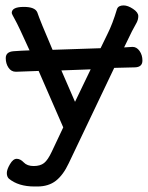

<svg xmlns="http://www.w3.org/2000/svg" viewBox="-20 -511 540 701"><path d="M116.2 169.9H106Q46.9 169.9 12.2 141.1Q4.9 133.8 4.9 120.8Q4.9 107.9 16.4 88.4Q27.8 68.8 41 68.8Q54.2 68.8 66.7 82Q79.1 95.2 103 95.2Q127 95.2 140.9 84.2Q154.8 73.2 168.9 43L210.9 -45.9L121.1 -252L38.1 -249Q21 -249 11 -263.9Q1 -278.8 1 -298.8Q1 -321.8 29.5 -324Q58.1 -326.2 87.9 -327.1Q46.9 -418 34.9 -439Q22.9 -460 22.9 -463.9Q22.9 -485.8 66.9 -485.8Q107.9 -485.8 116.2 -465.8Q126 -436 171.9 -329.1L347.2 -335L372.1 -386.2Q391.1 -423.8 407.2 -478Q412.1 -491.2 431.2 -491.2Q446.8 -491.2 465.8 -478.5Q484.9 -465.8 484.9 -452.1Q484.9 -439.9 479 -428.5Q473.1 -417 461.9 -397L433.1 -337.9L463.9 -339.8Q479 -339.8 489.5 -325Q500 -310.1 500 -290Q500 -266.1 473.1 -265.1L397 -263.2L231 85Q210.9 127.9 184.1 148.9Q157.2 169.9 116.2 169.9ZM253.9 -139.2 311 -257.8 204.1 -253.9Z"/></svg>

Font: LXGW WenKai Screen
Style: Regular
Weight: 400
Designer: LXGW / Fontworks Inc.
Foundry: LXGW / Fontworks Inc.
Version: Version 1.510;January 18,2025